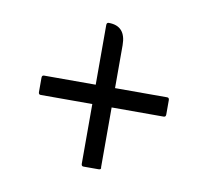

<svg xmlns="http://www.w3.org/2000/svg" viewBox="-50 -497 484 450"><g transform="rotate(10 192.0 -272.0)"><path d="M170 -249H47Q42 -249 42 -255V-289Q42 -295 47 -295H170V-437Q170 -443 175 -443Q216 -443 216 -397V-295H340Q345 -295 345 -289V-255Q345 -249 340 -249H216V-107Q218 -101 211 -101H175Q170 -101 170 -107Z"/></g></svg>

Font: Zain Light
Style: Italic
Weight: 300
Italic angle: -10°
Designer: Zain,Boutros
Foundry: Mobile Telecommunications Company (Zain), 2024
Version: Version 1.51; ttfautohint (v1.8.4)